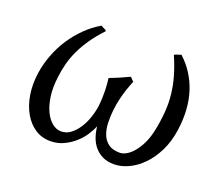

<svg xmlns="http://www.w3.org/2000/svg" viewBox="-88 -586 844 731"><g transform="rotate(20 334.5 -220.0)"><path d="M618.2 -187Q611.3 -137.7 592.3 -99.1Q573.2 -60.5 547.4 -34.2Q521.5 -7.8 491.7 6.1Q461.9 20 433.1 20Q407.2 20 387.9 11Q368.7 2 355.2 -13.4Q341.8 -28.8 334.2 -49.6Q326.7 -70.3 324.2 -94.2Q317.9 -77.6 304.9 -57.6Q292 -37.6 272.9 -20.5Q253.9 -3.4 229.2 8.3Q204.6 20 174.8 20Q140.6 20 113.5 2.2Q86.4 -15.6 68.6 -46.6Q50.8 -77.6 43.9 -119.1Q37.1 -160.6 43.9 -208Q49.8 -247.1 64 -284.2Q78.1 -321.3 99.6 -354Q121.1 -386.7 148.7 -413.8Q176.3 -440.9 209 -460Q210.4 -458.5 213.6 -457Q216.8 -455.6 220.5 -453.9Q224.1 -452.1 227.3 -450.2Q230.5 -448.2 231.9 -446.3Q203.1 -415.5 183.6 -387.2Q164.1 -358.9 151.1 -331.5Q138.2 -304.2 130.9 -276.9Q123.5 -249.5 120.1 -220.2Q114.3 -176.8 119.1 -141.4Q124 -106 136 -81.1Q147.9 -56.2 165 -42.5Q182.1 -28.8 201.2 -28.8Q222.2 -28.8 239.3 -41.5Q256.3 -54.2 269.5 -74.2Q282.7 -94.2 291.3 -118.9Q299.8 -143.6 303.2 -167Q305.2 -184.6 305.9 -201.9Q306.6 -219.2 306.2 -234.6Q305.7 -250 304.4 -262.2Q303.2 -274.4 302.2 -281.7Q323.2 -289.6 344.2 -298.8Q365.2 -308.1 380.9 -315.4Q384.8 -310.5 390.1 -305.4Q395.5 -300.3 395.5 -300.3Q395.5 -300.3 391.4 -290.3Q387.2 -280.3 381.3 -262.9Q375.5 -245.6 369.6 -221.7Q363.8 -197.8 360.8 -169.9Q358.4 -146 359.1 -120.8Q359.9 -95.7 367.7 -75.2Q375.5 -54.7 392.3 -41.7Q409.2 -28.8 439 -28.8Q452.6 -28.8 467.5 -37.8Q482.4 -46.9 495.8 -63.5Q509.3 -80.1 520.3 -104Q531.2 -127.9 537.1 -157.2Q545.4 -197.8 548.1 -233.6Q550.8 -269.5 547.1 -304Q543.5 -338.4 533.4 -373.8Q523.4 -409.2 505.9 -449.2Q509.8 -453.1 518.8 -455.3Q527.8 -457.5 532.7 -460Q585.4 -412.1 607.9 -343.3Q630.4 -274.4 618.2 -187Z"/></g></svg>

Font: Gentium
Style: Italic
Weight: 400
Italic angle: -7°
Designer: J. Victor Gaultney
Version: Version 1.02; 2005; OFL release